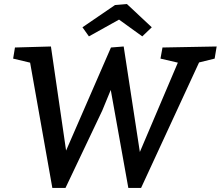

<svg xmlns="http://www.w3.org/2000/svg" viewBox="-20 -930 1092 950"><path d="M239 0 129 -620 45 -640 54 -695 231 -700V-699L232 -700L307 -185L529 -695L592 -700L672 -178L860 -620L774 -640L784 -695L1052 -700L1042 -640L965 -621L678 0H615L528 -485L486 -383L304 0ZM684 -750 569 -833 420 -750 388 -795 549 -905 608 -910 731 -795Z"/></svg>

Font: Bitter
Style: Italic
Weight: 400
Italic angle: -9°
Designer: Sol Matas
Foundry: Sol Matas
Version: Version 1.001